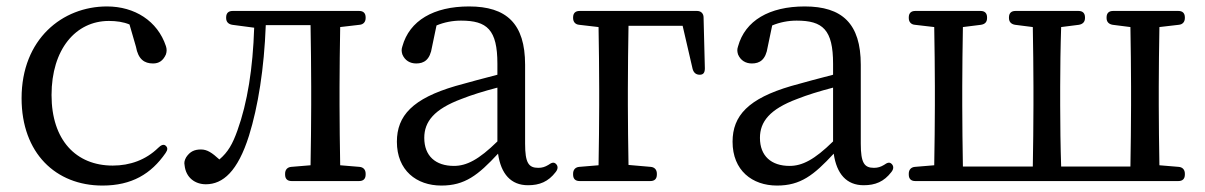

<svg xmlns="http://www.w3.org/2000/svg" viewBox="-20 -555 3741 596"><path d="M298 21C389 21 449 -15 494 -80C501 -90 501 -97 494 -103C488 -108 480 -105 471 -96C433 -59 384 -41 330 -41C216 -41 140 -120 140 -260C140 -402 215 -490 318 -490C341 -490 363 -487 382 -479L402 -410C409 -371 428 -358 455 -358C473 -358 486 -366 495 -386C498 -395 498 -403 495 -412C469 -490 398 -535 312 -535C174 -535 47 -434 47 -250C47 -80 153 21 298 21Z M619 17C672 17 718 -23 753 -134C781 -224 800 -342 805 -477H944C945 -421 946 -339 946 -287V-228C946 -176 945 -98 944 -42L884 -37C872 -36 865 -28 865 -16V-13C865 0 872 7 885 7H1095C1108 7 1115 0 1115 -13V-16C1115 -28 1108 -36 1096 -37L1036 -42C1035 -98 1034 -177 1034 -228V-287C1034 -337 1035 -415 1036 -471L1096 -478C1108 -479 1115 -487 1115 -499V-501C1115 -514 1108 -521 1095 -521H702C689 -521 682 -514 682 -501V-499C682 -487 689 -480 701 -478L769 -469C765 -343 748 -236 717 -150C702 -108 688 -83 661 -60C638 -81 623 -91 604 -91C584 -91 570 -85 558 -67C553 -58 551 -51 553 -42C557 -3 586 17 619 17Z M1350 21C1423 21 1464 -11 1526 -78C1535 -15 1566 20 1619 20C1655 20 1682 9 1705 -21C1713 -31 1712 -40 1706 -46C1699 -53 1692 -50 1682 -43C1672 -37 1663 -34 1651 -34C1621 -34 1610 -49 1610 -109V-354C1610 -482 1552 -535 1436 -535C1326 -535 1251 -491 1229 -411C1226 -402 1226 -396 1229 -386C1237 -367 1253 -358 1272 -358C1296 -358 1315 -369 1321 -409L1335 -476C1359 -486 1385 -491 1411 -491C1492 -491 1524 -463 1524 -357V-323C1482 -312 1436 -300 1394 -288C1261 -249 1212 -196 1212 -115C1212 -26 1273 21 1350 21ZM1297 -127C1297 -177 1327 -216 1413 -248C1443 -260 1482 -272 1524 -283V-116C1466 -59 1428 -40 1389 -40C1332 -40 1297 -71 1297 -127Z M1779 7H1999C2012 7 2019 0 2019 -13V-16C2019 -28 2012 -36 2000 -37L1931 -43C1930 -98 1929 -177 1929 -228V-279C1929 -337 1930 -419 1931 -475H2099L2130 -341C2133 -330 2140 -323 2152 -323C2163 -323 2168 -329 2168 -343L2164 -501C2164 -513 2156 -521 2144 -521H1779C1766 -521 1759 -514 1759 -501V-499C1759 -487 1766 -479 1778 -478L1838 -471C1839 -415 1840 -335 1840 -279V-228C1840 -177 1839 -98 1838 -42L1778 -37C1766 -36 1759 -28 1759 -16V-13C1759 0 1766 7 1779 7Z M2392 21C2465 21 2506 -11 2568 -78C2577 -15 2608 20 2661 20C2697 20 2724 9 2747 -21C2755 -31 2754 -40 2748 -46C2741 -53 2734 -50 2724 -43C2714 -37 2705 -34 2693 -34C2663 -34 2652 -49 2652 -109V-354C2652 -482 2594 -535 2478 -535C2368 -535 2293 -491 2271 -411C2268 -402 2268 -396 2271 -386C2279 -367 2295 -358 2314 -358C2338 -358 2357 -369 2363 -409L2377 -476C2401 -486 2427 -491 2453 -491C2534 -491 2566 -463 2566 -357V-323C2524 -312 2478 -300 2436 -288C2303 -249 2254 -196 2254 -115C2254 -26 2315 21 2392 21ZM2339 -127C2339 -177 2369 -216 2455 -248C2485 -260 2524 -272 2566 -283V-116C2508 -59 2470 -40 2431 -40C2374 -40 2339 -71 2339 -127Z M2821 7H3638C3651 7 3658 0 3658 -13V-16C3658 -28 3651 -36 3639 -37L3579 -42C3578 -98 3577 -177 3577 -228V-287C3577 -337 3578 -415 3579 -471L3639 -478C3651 -479 3658 -487 3658 -499V-501C3658 -514 3651 -521 3638 -521H3435C3422 -521 3415 -514 3415 -501V-499C3415 -487 3422 -480 3434 -478L3489 -471C3490 -415 3491 -337 3491 -287V-228C3491 -175 3490 -93 3489 -38H3274C3272 -93 3271 -175 3271 -228V-287C3271 -337 3272 -415 3274 -471L3329 -478C3341 -480 3348 -487 3348 -499V-501C3348 -514 3341 -521 3328 -521H3132C3119 -521 3112 -514 3112 -501V-499C3112 -487 3119 -480 3131 -478L3186 -471C3187 -415 3188 -337 3188 -287V-228C3188 -175 3187 -93 3186 -38H2969C2968 -93 2967 -175 2967 -228V-287C2967 -337 2968 -415 2969 -471L3025 -478C3038 -480 3044 -487 3044 -499V-501C3044 -514 3037 -521 3024 -521H2821C2808 -521 2801 -514 2801 -501V-499C2801 -487 2808 -479 2820 -478L2880 -471C2881 -415 2882 -337 2882 -287V-228C2882 -177 2881 -98 2880 -42L2820 -37C2808 -36 2801 -28 2801 -16V-13C2801 0 2808 7 2821 7Z"/></svg>

Font: 寒蝉锦书宋 Text
Style: Regular
Weight: 400
Designer: 寒蝉锦书宋{Warren} 思源宋体{Ryoko NISHIZUKA 西塚涼子 (kana & ideographs); Frank Grießhammer (Latin, Greek & Cyrillic); Wenlong ZHANG 
Foundry: Adobe & ChillType
Version: Version 2.000;Glyphs 3.1.1 (3135)